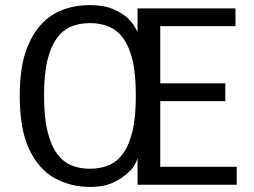

<svg xmlns="http://www.w3.org/2000/svg" viewBox="-20 -735 1011 764"><path d="M337.4 8.8Q261.2 8.8 197.8 -26.1Q134.3 -61 96.4 -140.4Q58.6 -219.7 58.6 -353.5Q58.6 -457 80.8 -524.7Q103 -592.3 141.1 -634.8Q179.2 -677.2 229.7 -696Q280.3 -714.8 337.4 -714.8Q392.6 -714.8 430.2 -698.7Q467.8 -682.6 490.2 -661.1Q514.6 -637.2 527.3 -606.9V-701.7H917V-630.9H617.7V-403.3H876.5V-332.5H617.7V-71.3H921.9V0H527.3V-105.5Q515.1 -67.9 489.7 -48.3Q468.8 -27.3 431.9 -9.3Q395 8.8 337.4 8.8ZM337.4 -63.5Q378.9 -63.5 412.8 -77.6Q446.8 -91.8 470.7 -125.5Q494.6 -159.2 507.6 -214.4Q520.5 -269.5 520.5 -353.5Q520.5 -440.4 507.6 -494.6Q494.6 -548.8 470.7 -582Q446.8 -615.2 412.8 -629.2Q378.9 -643.1 337.4 -643.1Q296.4 -643.1 262.9 -629.2Q229.5 -615.2 205.6 -582Q181.6 -548.8 168.5 -494.6Q155.3 -440.4 155.3 -353.5Q155.3 -269.5 168.5 -214.4Q181.6 -159.2 205.6 -125.5Q229.5 -91.8 262.9 -77.6Q296.4 -63.5 337.4 -63.5Z"/></svg>

Font: Mako
Style: Regular
Weight: 400
Designer: vernon adams
Foundry: vernon adams
Version: Version 1.100; ttfautohint (v1.8.4.7-5d5b);gftools[0.9.33]